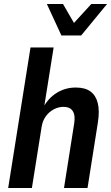

<svg xmlns="http://www.w3.org/2000/svg" viewBox="-20 -943 557 963"><path d="M21 0 133 -705H249L201 -404H197Q222 -451 265 -477.5Q308 -504 360 -504Q407 -504 434 -484Q461 -464 470.5 -425.5Q480 -387 471 -329L419 0H301L351 -317Q357 -352 351.5 -371Q346 -390 332.5 -398.5Q319 -407 298 -407Q273 -407 249.5 -394.5Q226 -382 210 -360Q194 -338 189 -308L140 0ZM288 -765 215 -923H296L351 -828L438 -923H517L387 -765Z"/></svg>

Font: Nunito Sans 10pt Condensed
Style: Bold Italic
Weight: 700
Width: 3
Italic angle: -9°
Designer: Vernon Adams
Foundry: Vernon Adams
Version: Version 3.101;gftools[0.9.27]